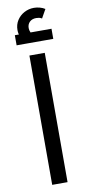

<svg xmlns="http://www.w3.org/2000/svg" viewBox="-105 -1008 485 1047"><g transform="rotate(-10 137.5 -484.0)"><path d="M95 0V-716H180V0ZM89 -784Q73 -804 64 -823.5Q55 -843 55 -864Q55 -894 70 -917.5Q85 -941 110 -954.5Q135 -968 164 -968Q180 -968 196.5 -963.5Q213 -959 225 -951L198 -903Q190 -908 182.5 -909.5Q175 -911 167 -911Q144 -911 130.5 -898Q117 -885 117 -864Q117 -852 122.5 -840Q128 -828 139 -814ZM36 -783V-839H239V-783Z"/></g></svg>

Font: Cairo Play Medium
Style: Regular
Weight: 500
Version: Version 3.119